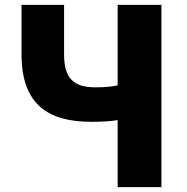

<svg xmlns="http://www.w3.org/2000/svg" viewBox="-20 -765 765 785"><path d="M461 0H640V-745H461V-416C438 -411 412 -408 370 -408C281 -408 242 -444 242 -543V-745H68V-543C68 -340 175 -267 352 -267C400 -267 429 -269 461 -274Z"/></svg>

Font: Noto Sans JP Black
Style: Regular
Weight: 900
Designer: Ryoko NISHIZUKA  (kana, bopomofo & ideographs); Paul D. Hunt (Latin, Greek & Cyrillic); Sandoll Communications , Soo-you
Foundry: Adobe
Version: Version 2.002;hotconv 1.0.116;makeotfexe 2.5.65601